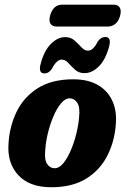

<svg xmlns="http://www.w3.org/2000/svg" viewBox="-20 -798 541 828"><path d="M296 -456Q359 -456 401 -432Q443 -408 463 -366.2Q483 -324.5 480 -272Q476.5 -196 445.5 -131.8Q414.5 -67.5 354 -29Q293.5 9.5 201.5 9.5Q107.5 9.5 59.5 -42Q11.5 -93.5 16.5 -175Q20 -249.5 50.5 -313.8Q81 -378 141.8 -417Q202.5 -456 296 -456ZM215.5 -72.5Q235.5 -72.5 253.2 -94.2Q271 -116 285.5 -150Q300 -184 309.2 -221.8Q318.5 -259.5 321 -291.5Q326 -336.5 313 -355.2Q300 -374 280.5 -374Q261 -374 243 -352.2Q225 -330.5 210.5 -296.5Q196 -262.5 186.8 -224.8Q177.5 -187 175.5 -155Q170.5 -110 183 -91.2Q195.5 -72.5 215.5 -72.5ZM344.5 -482.5Q320 -482.5 303.8 -497.2Q287.5 -512 274.5 -526.5Q261.5 -541 246 -541Q224.5 -541 204.5 -502.5Q191.5 -481.5 171.5 -481.5Q144 -481.5 155.5 -523.5Q170.5 -580 199.8 -609Q229 -638 261 -638Q285.5 -638 301.8 -623.2Q318 -608.5 331.2 -594Q344.5 -579.5 359.5 -579.5Q382 -579.5 401 -618Q414.5 -638.5 434.5 -638.5Q461.5 -638.5 450.5 -597Q435 -540 405.8 -511.2Q376.5 -482.5 344.5 -482.5ZM196 -730.5Q209 -778 249 -778H470Q488.5 -778 496.2 -765.8Q504 -753.5 498 -730.5Q492 -707.5 477.8 -695.5Q463.5 -683.5 445 -683.5H224.5Q205.5 -683.5 197.8 -695.8Q190 -708 196 -730.5Z"/></svg>

Font: Fraunces 144pt SuperSoft
Style: Bold Italic
Weight: 700
Italic angle: -16°
Version: Version 1.000;[0bf87f6ff]